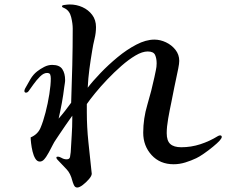

<svg xmlns="http://www.w3.org/2000/svg" viewBox="-20 -791 1040 858"><path d="M971 -179Q971 -175 967.5 -170.5Q964 -166 961 -162Q952 -152 932 -135.5Q912 -119 891 -104.5Q870 -90 857 -84Q834 -73 808 -65Q782 -57 756 -57Q695 -57 657.5 -98Q620 -139 620 -198Q620 -261 638.5 -323Q657 -385 670 -446Q673 -462 676.5 -477Q680 -492 680 -508Q680 -530 673 -545.5Q666 -561 640 -561Q616 -561 585.5 -543Q555 -525 522.5 -496.5Q490 -468 459.5 -436Q429 -404 405 -374.5Q381 -345 368 -326V-290Q368 -223 375 -156.5Q382 -90 389 -24Q389 -22 389.5 -19.5Q390 -17 390 -15Q390 -5 377.5 9.5Q365 24 350 35.5Q335 47 325 47Q315 47 310 35.5Q305 24 303 16Q295 -16 278 -34Q261 -52 240 -74Q238 -76 235 -79.5Q232 -83 232 -87Q232 -91 238 -91Q246 -91 256 -85Q266 -79 278 -79Q291 -79 293 -90Q295 -101 296 -111Q298 -149 300.5 -186.5Q303 -224 303 -261V-274Q288 -253 273.5 -232Q259 -211 245 -190Q238 -179 230 -167.5Q222 -156 216 -144Q210 -133 204 -121Q198 -109 191 -98Q187 -90 178 -79.5Q169 -69 158 -69Q146 -69 138 -82Q130 -95 125.5 -114Q121 -133 119 -150.5Q117 -168 117 -177Q150 -191 162 -222Q173 -248 183.5 -288.5Q194 -329 200.5 -370.5Q207 -412 207 -440Q207 -450 204.5 -457.5Q202 -465 190 -465Q175 -465 159 -449Q143 -433 129.5 -414Q116 -395 108 -384Q103 -377 96 -377Q89 -377 89 -385Q89 -387 90 -390Q91 -393 92 -395Q103 -415 115.5 -436.5Q128 -458 146 -472Q160 -483 177.5 -492Q195 -501 213 -501Q246 -501 258.5 -482Q271 -463 271 -433Q271 -426 269.5 -417.5Q268 -409 267 -401Q263 -367 256.5 -331.5Q250 -296 242 -261Q257 -278 271 -296Q285 -314 298 -332Q301 -415 303 -498Q305 -581 305 -663Q305 -686 298 -714.5Q291 -743 269 -754Q266 -756 261.5 -757.5Q257 -759 257 -763Q257 -767 265 -768.5Q273 -770 281.5 -770.5Q290 -771 292 -771Q322 -771 348.5 -759Q375 -747 392 -724.5Q409 -702 409 -670Q409 -644 402.5 -617.5Q396 -591 392 -565Q385 -524 379.5 -482.5Q374 -441 372 -399Q394 -428 429 -464.5Q464 -501 505 -535Q546 -569 589 -591.5Q632 -614 670 -614Q696 -614 721.5 -602Q747 -590 764 -568.5Q781 -547 781 -519Q781 -507 776.5 -484.5Q772 -462 767 -439Q762 -416 759 -401Q754 -373 746 -335.5Q738 -298 731.5 -261Q725 -224 725 -196Q725 -162 741 -147.5Q757 -133 790 -133Q834 -133 875.5 -146.5Q917 -160 954 -183Q956 -184 958.5 -185Q961 -186 963 -186Q971 -186 971 -179Z"/></svg>

Font: Kaisei HarunoUmi Medium
Style: Regular
Weight: 500
Designer: Font-Kai, 金井和夫
Foundry: KAZUO KANAI
Version: Version 5.003